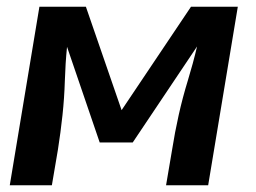

<svg xmlns="http://www.w3.org/2000/svg" viewBox="-20 -550 760 570"><path d="M9 0H134L152 -106Q160 -157 165.5 -208Q171 -259 172.5 -310Q174 -361 179 -411L276 -127H374L565 -412Q553 -361 537.5 -310.5Q522 -260 510.5 -208.5Q499 -157 491 -106L473 0H598L686 -530H547L341 -223L235 -530H97Z"/></svg>

Font: Iosevka Sparkle Oblique
Style: Bold
Weight: 700
Italic angle: -9°
Designer: Belleve Invis
Foundry: Belleve Invis
Version: Version 4.5.0; ttfautohint (v1.8.3)